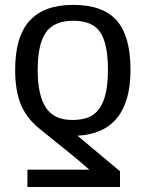

<svg xmlns="http://www.w3.org/2000/svg" viewBox="-20 -558 597 786"><path d="M92.3 136.7V207.5H471.2V143.1L297.4 -2.4C441.9 -10.6 514.2 -100.4 514.2 -272C514.2 -364.1 495.4 -431.5 457.8 -474.1C420.2 -516.8 360.5 -538.1 278.8 -538.1C200 -538.1 140.9 -516.4 101.3 -473.1C61.8 -429.9 42 -362.8 42 -272C42 -217.3 49.3 -171.2 64 -133.8C78.6 -96.4 103 -63.3 137.2 -34.7L243.2 50.8C279 79.1 313.2 107.7 345.7 136.7ZM421.9 -272C421.9 -223.1 416.7 -183.7 406.5 -153.6C396.2 -123.5 380.9 -101.5 360.6 -87.6C340.3 -73.8 311.7 -66.9 274.9 -66.9C225.7 -66.9 190 -83.8 167.7 -117.7C145.4 -151.5 134.3 -203 134.3 -272C134.3 -342.3 145.5 -393.4 168 -425.3C190.4 -457.2 227.9 -473.1 280.3 -473.1C332.4 -473.1 369 -457.5 390.1 -426.3C411.3 -395 421.9 -343.6 421.9 -272Z"/></svg>

Font: Arimo
Style: Regular
Weight: 400
Designer: Steve Matteson
Foundry: Monotype Imaging Inc.
Version: Version 1.32